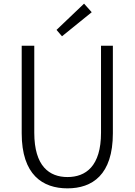

<svg xmlns="http://www.w3.org/2000/svg" viewBox="-20 -1019 740 1053"><path d="M290 -855 320 -820 483 -952 441 -999ZM99 -288C99 -60 214 14 350 14C486 14 599 -60 599 -288V-768H534V-291C534 -107 450 -48 350 -48C251 -48 168 -107 168 -291V-768H99Z"/></svg>

Font: Kawkab Mono Light
Style: Regular
Weight: 300
Monospace: yes
Designer: Abdullah Arif
Foundry: Abdullah Arif
Version: Version 1.000;PS 000.500;hotconv 1.0.88;makeotf.lib2.5.64775